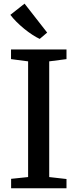

<svg xmlns="http://www.w3.org/2000/svg" viewBox="-20 -1008 415 1028"><path d="M130.5 -60V-679.5L39 -691.5V-743H336V-691.5L243.5 -679.5V-60L336 -49.5V0H39.5V-50.5ZM192 -800Q174.5 -808 152.8 -822.2Q131 -836.5 109.2 -854.2Q87.5 -872 68.2 -891.2Q49 -910.5 35.5 -928.5L111.5 -988.5L232.5 -833.5L193 -800Z"/></svg>

Font: Merriweather 20pt Medium
Style: Regular
Weight: 500
Version: Version 2.100